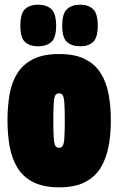

<svg xmlns="http://www.w3.org/2000/svg" viewBox="-20 -791 505 821"><path d="M12 -276Q12 -336 21 -387.5Q30 -439 54 -477.5Q78 -516 121.5 -538Q165 -560 233 -560Q301 -560 344 -538Q387 -516 411 -477.5Q435 -439 444.5 -387.5Q454 -336 454 -276Q454 -216 444 -164Q434 -112 410 -73Q386 -34 343 -12Q300 10 233 10Q166 10 122.5 -12Q79 -34 55 -73Q31 -112 21.5 -164Q12 -216 12 -276ZM208 -276Q208 -223 210 -198.5Q212 -174 217.5 -166.5Q223 -159 233 -159Q242 -159 247.5 -166.5Q253 -174 255 -198.5Q257 -223 257 -276Q257 -328 255 -353Q253 -378 247.5 -385Q242 -392 233 -392Q223 -392 217.5 -385Q212 -378 210 -353Q208 -328 208 -276ZM323 -593Q288 -593 267 -611Q246 -629 246 -681Q246 -734 267 -752.5Q288 -771 323 -771Q357 -771 377.5 -752.5Q398 -734 398 -681Q398 -629 377.5 -611Q357 -593 323 -593ZM143 -593Q108 -593 87.5 -611Q67 -629 67 -681Q67 -734 87.5 -752.5Q108 -771 143 -771Q178 -771 199 -752.5Q220 -734 220 -681Q220 -629 199 -611Q178 -593 143 -593Z"/></svg>

Font: Georama Condensed Black
Style: Regular
Weight: 900
Width: 3
Designer: Jean-Baptiste Levee
Foundry: Production Type
Version: Version 1.000